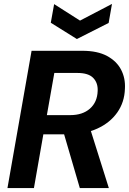

<svg xmlns="http://www.w3.org/2000/svg" viewBox="-20 -959 658 979"><path d="M18 0 141 -700H400Q477 -700 526 -673.5Q575 -647 597.5 -603.5Q620 -560 617 -507Q615 -438 578 -385.5Q541 -333 476.5 -303.5Q412 -274 327 -274H201L153 0ZM387 0 297 -308H438L535 0ZM219 -372H338Q401 -372 438.5 -405Q476 -438 478 -495Q480 -536 455.5 -561.5Q431 -587 375 -587H257ZM551 -939 534 -842 372 -760 239 -843 256 -938 388 -854Z"/></svg>

Font: DM Sans 28pt
Style: Bold Italic
Weight: 700
Italic angle: -10°
Version: Version 4.004;gftools[0.9.30]